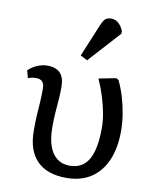

<svg xmlns="http://www.w3.org/2000/svg" viewBox="-89 -868 761 949"><g transform="rotate(10 291.0 -393.0)"><path d="M309.1 14.2Q211.9 14.2 161.4 -37.4Q110.8 -88.9 110.8 -189Q110.8 -239.7 113 -272Q115.2 -304.2 117.2 -332.5Q119.1 -360.8 119.1 -399.9Q119.1 -422.9 109.1 -434.3Q99.1 -445.8 79.1 -445.8Q67.9 -445.8 57.9 -444.3Q47.9 -442.9 37.1 -438L26.9 -476.1Q46.9 -495.1 72 -505.6Q97.2 -516.1 121.1 -516.1Q165 -516.1 186.5 -493.7Q208 -471.2 208 -425.8Q208 -395 206.5 -372.1Q205.1 -349.1 203.1 -327.6Q201.2 -306.2 199.7 -281Q198.2 -255.9 198.2 -220.2Q198.2 -165 211.7 -126.5Q225.1 -87.9 251.5 -67.9Q277.8 -47.9 314.9 -47.9Q378.9 -47.9 409.4 -99.9Q439.9 -151.9 439.9 -259.8Q439.9 -293 432.9 -332Q425.8 -371.1 412.8 -413.1Q399.9 -455.1 380.9 -497.1L467.8 -514.2L480 -506.8Q498 -468.8 510.5 -426.8Q522.9 -384.8 529.5 -342.8Q536.1 -300.8 536.1 -259.8Q536.1 -173.8 509 -112.3Q481.9 -50.8 431.4 -18.3Q380.9 14.2 309.1 14.2ZM310.1 -576.2 274.9 -594.2 342.3 -756.8Q352.1 -780.8 362.5 -790.3Q373 -799.8 391.1 -799.8Q412.1 -799.8 427 -787.8Q441.9 -775.9 454.1 -749V-734.9Z"/></g></svg>

Font: Literata
Style: Regular
Weight: 400
Designer: Latin by Veronika Burian and Jose Scaglione. Greek by Irene Vlachou. Cyrillic by Vera Evstafieva.
Foundry: TypeTogether
Version: Version 3.002